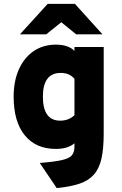

<svg xmlns="http://www.w3.org/2000/svg" viewBox="-20 -752 627 985"><path d="M271 213 184 84Q260.5 78 298.8 69Q337 60 349.5 43.8Q362 27.5 362 -1V-17Q328 12 267 12Q163.5 12 106.8 -58.2Q50 -128.5 50 -256Q50 -336.5 77 -396.5Q104 -456.5 152.8 -489.8Q201.5 -523 267 -523Q330 -523 362 -491V-511H512V-67Q512 9.5 500.8 60.5Q489.5 111.5 462.5 142.8Q435.5 174 388.8 190Q342 206 271 213ZM289 -133Q332.5 -133 362 -161V-348Q335.5 -378 292 -378Q200 -378 200 -256Q200 -133 289 -133ZM82.5 -576 224.5 -732H364.5L505.5 -576H370.5L294.5 -638L217.5 -576Z"/></svg>

Font: Overpass Black
Style: Regular
Weight: 900
Designer: Delve Withrington, Dave Bailey, Thomas Jockin
Foundry: Delve Fonts LLC
Version: Version 4.000; ttfautohint (v1.8.3)